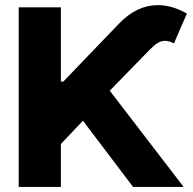

<svg xmlns="http://www.w3.org/2000/svg" viewBox="-20 -736 760 756"><path d="M53.7 -707H219.7V-415H229.5L449.2 -643.6Q518.6 -715.8 601.6 -715.8Q658.2 -715.8 715.8 -682.6L665 -565.4Q645.5 -575.2 629.9 -575.2Q614.7 -575.2 600.8 -566.7Q586.9 -558.1 570.3 -541L412.1 -378.9L703.1 0H503.9L306.6 -260.7L219.7 -168.9V0H53.7Z"/></svg>

Font: Pretendard JP ExtraBold
Style: Regular
Weight: 800
Designer: Base glyphs from Inter by Rasmus Andersson; Hangeul glyphs from Noto Sans CJK(Source Han Sans) by Jang Soo-young and Kan
Foundry: Kil Hyung-jin
Version: Version 1.309